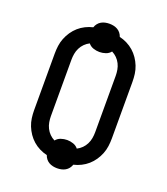

<svg xmlns="http://www.w3.org/2000/svg" viewBox="-149 -885 899 1035"><g transform="rotate(20 300.0 -367.5)"><path d="M300 47Q288 47 276 44.5Q264 42 253.5 36Q243 30 235.5 20.5Q228 11 224 -1Q202 -6 181 -16.5Q160 -27 143 -42Q126 -57 113 -76Q100 -95 91.5 -116.5Q83 -138 80 -160.5Q77 -183 77 -206V-529Q77 -552 80 -574.5Q83 -597 91.5 -618.5Q100 -640 113 -659Q126 -678 143 -693Q160 -708 181 -718.5Q202 -729 224 -734Q228 -746 235.5 -755.5Q243 -765 253.5 -771Q264 -777 276 -779.5Q288 -782 300 -782Q312 -782 324 -779.5Q336 -777 346.5 -771Q357 -765 364.5 -755.5Q372 -746 376 -734Q398 -729 419 -718.5Q440 -708 457 -693Q474 -678 487 -659Q500 -640 508.5 -618.5Q517 -597 520 -574.5Q523 -552 523 -529V-206Q523 -183 520 -160.5Q517 -138 508.5 -116.5Q500 -95 487 -76Q474 -57 457 -42Q440 -27 419 -16.5Q398 -6 376 -1Q372 11 364.5 20.5Q357 30 346.5 36Q336 42 324 44.5Q312 47 300 47ZM364 -89Q380 -97 392.5 -109.5Q405 -122 413 -138Q421 -154 424 -171.5Q427 -189 427 -206V-529Q427 -546 424 -563.5Q421 -581 413 -597Q405 -613 392.5 -625.5Q380 -638 364 -646Q353 -632 335.5 -626Q318 -620 300 -620Q282 -620 264.5 -626Q247 -632 236 -646Q220 -638 207.5 -625.5Q195 -613 187 -597Q179 -581 176 -563.5Q173 -546 173 -529V-206Q173 -189 176 -171.5Q179 -154 187 -138Q195 -122 207.5 -109.5Q220 -97 236 -89Q247 -103 264.5 -109Q282 -115 300 -115Q318 -115 335.5 -109Q353 -103 364 -89Z"/></g></svg>

Font: Iosevka Aile Medium
Style: Regular
Weight: 500
Designer: Belleve Invis
Foundry: Belleve Invis
Version: Version 27.3.5; ttfautohint (v1.8.4)